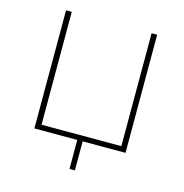

<svg xmlns="http://www.w3.org/2000/svg" viewBox="-124 -814 1051 1099"><g transform="rotate(15 402.0 -264.0)"><path d="M672 -700H639V-31H166V-700H132V0H386V172H418V0H672Z"/></g></svg>

Font: Talent ExtraLight
Style: Regular
Weight: 200
Designer: Mike Powis
Version: Version 1.001;hotconv 1.0.109;makeotfexe 2.5.65596